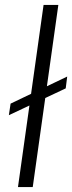

<svg xmlns="http://www.w3.org/2000/svg" viewBox="-20 -760 293 780"><path d="M217 -740 113 0H53L157 -740ZM253 -449 247 -401 16 -292 23 -339Z"/></svg>

Font: Pathway Extreme 28pt ExtraLight
Style: Italic
Weight: 250
Italic angle: -8°
Designer: Eduardo Rodriguez Tunni
Foundry: Eduardo Rodriguez Tunni
Version: Version 1.001;gftools[0.9.26]